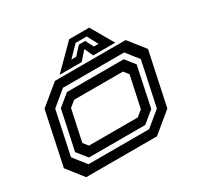

<svg xmlns="http://www.w3.org/2000/svg" viewBox="-150 -873 1076 1047"><g transform="rotate(-30 388.0 -349.0)"><path d="M108 0 27 -103 98 -437 223 -540H668.5L749.5 -437L678.5 -103L553.5 0ZM154 -55H536L629 -131.5L688 -408.5L627.5 -485.5H242L148.5 -408L90.5 -135.5ZM174.5 -85.5 124 -148.5 176.5 -395 249.5 -454.5H607L654 -395.5L601 -144.5L529 -85.5ZM207 -141.5H514.5L551.5 -172L593.5 -368L569.5 -398.5H262L225 -368L183 -172ZM404 -698H530L612 -556H473.5L448.5 -610L400.5 -556H262ZM424 -663 359 -596H389L435 -646H475L500.5 -596H530L494 -663Z"/></g></svg>

Font: Tourney Expanded SemiBold
Style: Italic
Weight: 600
Width: 7
Italic angle: -12°
Designer: Tyler Finck
Foundry: Etcetera Type Co
Version: Version 1.010; ttfautohint (v1.8.3)